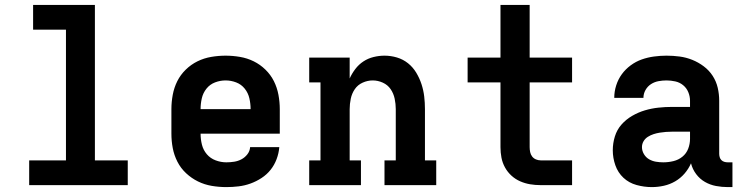

<svg xmlns="http://www.w3.org/2000/svg" viewBox="-20 -755 3040 783"><path d="M99 0V-101H249V-634H115V-735H367V-101H501V0Z M903 8Q873 8 843.5 3Q814 -2 787.5 -15Q761 -28 739 -48.5Q717 -69 703.5 -95.5Q690 -122 684.5 -151Q679 -180 679 -210V-310Q679 -339 684.5 -368.5Q690 -398 703 -424Q716 -450 737.5 -471Q759 -492 785.5 -505Q812 -518 841.5 -523Q871 -528 900 -528Q929 -528 958.5 -523Q988 -518 1014.5 -505Q1041 -492 1062.5 -471Q1084 -450 1097 -424Q1110 -398 1115.5 -368.5Q1121 -339 1121 -310V-210H798Q798 -187 803.5 -165Q809 -143 823.5 -126Q838 -109 859.5 -101Q881 -93 903 -93Q919 -93 935 -95.5Q951 -98 965 -105.5Q979 -113 989 -126Q999 -139 1000 -155H1119Q1117 -130 1108 -106Q1099 -82 1083.5 -62.5Q1068 -43 1046.5 -29Q1025 -15 1001.5 -6.5Q978 2 953 5Q928 8 903 8ZM1002 -310Q1002 -332 997 -354Q992 -376 978 -393.5Q964 -411 943 -419Q922 -427 900 -427Q878 -427 857 -419Q836 -411 822 -393.5Q808 -376 803 -354Q798 -332 798 -310Z M1241 0V-101H1287V-419H1241V-520H1406V-435Q1415 -455 1429 -473.5Q1443 -492 1462 -504.5Q1481 -517 1503.5 -522.5Q1526 -528 1548 -528Q1574 -528 1599 -520.5Q1624 -513 1644 -497Q1664 -481 1677.5 -458.5Q1691 -436 1699 -411.5Q1707 -387 1710 -361.5Q1713 -336 1713 -310V-101H1759V0H1548V-101H1594V-310Q1594 -331 1589.5 -352.5Q1585 -374 1573 -391.5Q1561 -409 1541 -418Q1521 -427 1500 -427Q1479 -427 1459 -418Q1439 -409 1427 -391.5Q1415 -374 1410.5 -352.5Q1406 -331 1406 -310V-101H1452V0Z M2185 0Q2163 0 2142 -3.5Q2121 -7 2101.5 -15.5Q2082 -24 2066 -38.5Q2050 -53 2039.5 -72Q2029 -91 2025 -112Q2021 -133 2021 -155V-419H1887V-520H2021V-735H2140V-520H2313V-419H2140V-155Q2140 -145 2142 -135Q2144 -125 2150 -117Q2156 -109 2165.5 -105Q2175 -101 2185 -101H2313V0Z M2638 8Q2607 8 2576 -0.5Q2545 -9 2522.5 -30Q2500 -51 2489.5 -81Q2479 -111 2479 -142Q2479 -171 2487.5 -198.5Q2496 -226 2514.5 -247Q2533 -268 2558 -282.5Q2583 -297 2610 -305Q2637 -313 2665 -316Q2693 -319 2721 -319H2794V-344Q2794 -362 2787 -379Q2780 -396 2766 -407.5Q2752 -419 2734 -423Q2716 -427 2698 -427Q2682 -427 2665.5 -424Q2649 -421 2635 -412Q2621 -403 2612.5 -388Q2604 -373 2604 -356H2485Q2485 -382 2493 -407Q2501 -432 2516 -452.5Q2531 -473 2552 -488.5Q2573 -504 2597 -512.5Q2621 -521 2647 -524.5Q2673 -528 2698 -528Q2725 -528 2751.5 -524.5Q2778 -521 2803 -511Q2828 -501 2850 -484.5Q2872 -468 2886.5 -445.5Q2901 -423 2907 -397Q2913 -371 2913 -344V-128Q2913 -121 2915 -114Q2917 -107 2922 -102Q2927 -97 2934 -95Q2941 -93 2948 -93H2967V8H2948Q2924 8 2900 3.5Q2876 -1 2855 -13Q2834 -25 2819 -45Q2804 -65 2798 -89Q2788 -66 2771.5 -47Q2755 -28 2733.5 -15.5Q2712 -3 2687.5 2.5Q2663 8 2638 8ZM2685 -93Q2706 -93 2726.5 -98Q2747 -103 2763 -116Q2779 -129 2786.5 -148.5Q2794 -168 2794 -189V-218H2721Q2708 -218 2695.5 -217Q2683 -216 2670.5 -214Q2658 -212 2645.5 -208Q2633 -204 2622 -197Q2611 -190 2604.5 -179Q2598 -168 2598 -155Q2598 -140 2606 -126.5Q2614 -113 2627 -105.5Q2640 -98 2655 -95.5Q2670 -93 2685 -93Z"/></svg>

Font: Iosevka Plex Etoile
Style: Bold
Weight: 700
Designer: Belleve Invis
Foundry: Belleve Invis
Version: Version 25.1.1; ttfautohint (v1.8.4)